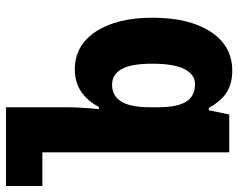

<svg xmlns="http://www.w3.org/2000/svg" viewBox="-97 -457 793 639"><g transform="rotate(90 299.5 -137.5)"><path d="M337 239V30Q337 -1 343 -70H336Q293 10 211 10Q131 10 85 -60Q39 -130 39 -249Q39 -371 86 -442.5Q133 -514 215 -514Q257 -514 286.5 -496Q316 -478 339 -436H347L361 -504H487V118H599V239ZM262 -114Q299 -114 318 -144.5Q337 -175 337 -242V-264Q337 -331 318.5 -360.5Q300 -390 260 -390Q228 -390 210 -355Q192 -320 192 -248Q192 -177 210 -145.5Q228 -114 262 -114Z"/></g></svg>

Font: Noto Sans Armenian Condensed ExtraBold
Style: Regular
Weight: 800
Width: 3
Designer: Monotype Design Team
Foundry: Monotype Imaging Inc.
Version: Version 2.008; ttfautohint (v1.8.4.7-5d5b)